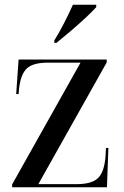

<svg xmlns="http://www.w3.org/2000/svg" viewBox="-20 -786 519 806"><path d="M31 0V-12L318 -523H181Q119 -523 93 -499Q67 -475 60 -414L58 -391H48L58 -536H428V-524L141 -13H302Q365 -13 391.5 -38.5Q418 -64 423 -130L425 -165H435L429 0ZM208 -616Q229 -650 250 -691Q271 -732 286 -766H384V-756Q369 -739 339.5 -711.5Q310 -684 276.5 -655.5Q243 -627 217 -606H208Z"/></svg>

Font: Noto Serif Display SemiCondensed Medium
Style: Regular
Weight: 500
Width: 4
Designer: Monotype Design Team
Foundry: Monotype Imaging Inc.
Version: Version 2.009